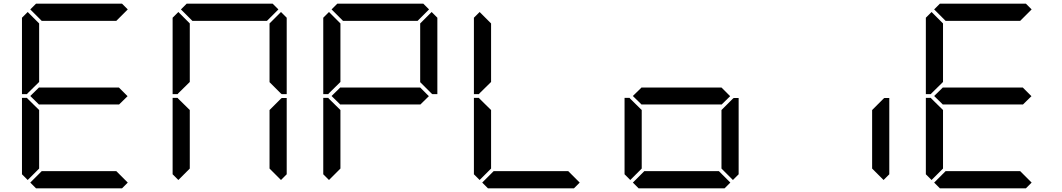

<svg xmlns="http://www.w3.org/2000/svg" viewBox="-20 -1020 5752 1040"><path d="M130 -45 99 -76V-490H126L130 -485L192 -424V-107ZM130 -515 126 -510H99V-924L130 -955L192 -893V-576ZM144 -969 175 -1000H641L672 -969L610 -907H206ZM671 -499 624 -453V-454H192V-453L144 -500L192 -547V-546H624ZM672 -31 641 0H175L144 -31L206 -93H610Z M946 -45 915 -76V-490H942L946 -485L1008 -424V-107ZM946 -515 942 -510H915V-924L946 -955L1008 -893V-576ZM960 -969 991 -1000H1457L1488 -969L1426 -907H1022ZM1501 -485 1506 -489H1533V-76L1502 -45L1440 -107V-424ZM1502 -955 1533 -924V-510H1506L1501 -514L1440 -575V-893Z M1762 -45 1731 -76V-490H1758L1762 -485L1824 -424V-107ZM1762 -515 1758 -510H1731V-924L1762 -955L1824 -893V-576ZM1776 -969 1807 -1000H2273L2304 -969L2242 -907H1838ZM2303 -499 2256 -453V-454H1824V-453L1776 -500L1824 -547V-546H2256ZM2318 -955 2349 -924V-510H2322L2317 -514L2256 -575V-893Z M2578 -45 2547 -76V-490H2574L2578 -485L2640 -424V-107ZM2578 -515 2574 -510H2547V-924L2578 -955L2640 -893V-576ZM3120 -31 3089 0H2623L2592 -31L2654 -93H3058Z M3394 -45 3363 -76V-490H3390L3394 -485L3456 -424V-107ZM3935 -499 3888 -453V-454H3456V-453L3408 -500L3456 -547V-546H3888ZM3949 -485 3954 -489H3981V-76L3950 -45L3888 -107V-424ZM3936 -31 3905 0H3439L3408 -31L3470 -93H3874Z M4765 -485 4770 -489H4797V-76L4766 -45L4704 -107V-424Z M5026 -45 4995 -76V-490H5022L5026 -485L5088 -424V-107ZM5026 -515 5022 -510H4995V-924L5026 -955L5088 -893V-576ZM5040 -969 5071 -1000H5537L5568 -969L5506 -907H5102ZM5567 -499 5520 -453V-454H5088V-453L5040 -500L5088 -547V-546H5520ZM5568 -31 5537 0H5071L5040 -31L5102 -93H5506Z"/></svg>

Font: DSEG7 Classic
Style: Regular
Weight: 400
Designer: Keshikan(Twitter:@keshinomi_88pro)
Version: Version 0.46